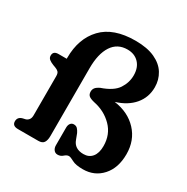

<svg xmlns="http://www.w3.org/2000/svg" viewBox="-165 -858 988 1014"><g transform="rotate(30 329.0 -351.0)"><path d="M633.5 -171.5Q633.5 -87.5 588.5 -37.5Q543.5 12.5 473 12.5Q429 12.5 407.8 0.8Q386.5 -11 376 -11.5Q363 -11.5 350 0.5Q337 12.5 319 12.5Q304 12.5 295.5 1.2Q287 -10 287 -26V-134Q287 -150 294.5 -159.8Q302 -169.5 314.5 -169.5Q328.5 -169.5 336.8 -160.8Q345 -152 351.5 -138.5L364.5 -104.5Q380.5 -58.5 435.5 -58.5Q469 -58.5 488 -81.8Q507 -105 507 -148Q507 -218.5 461.2 -264.8Q415.5 -311 348 -324.5Q323 -330.5 313.5 -339Q304 -347.5 304 -364Q304 -376.5 310.8 -386.2Q317.5 -396 338 -406Q408 -430 433.2 -468.5Q458.5 -507 458.5 -551Q458.5 -598.5 432.2 -626Q406 -653.5 362.5 -653.5Q301.5 -653.5 269.5 -604.5Q237.5 -555.5 237.5 -467.5V-54.5Q237.5 -28 228.2 -14Q219 0 194.5 0H70.5Q36 0 36 -28Q36 -54 63.5 -61.5L79 -65Q90.5 -68 98.2 -77.5Q106 -87 106 -104.5V-343Q106 -361.5 98.2 -369Q90.5 -376.5 77.5 -381L64 -386Q47 -392.5 36.5 -400.8Q26 -409 26 -423Q26 -450.5 58 -450.5H108V-456.5Q108 -574 175 -644.5Q242 -715 376 -715Q448 -715 494.8 -693.2Q541.5 -671.5 564 -634.5Q586.5 -597.5 586.5 -552.5Q586.5 -491 548.5 -446Q510.5 -401 441.5 -380Q528.5 -368 581 -311.8Q633.5 -255.5 633.5 -171.5Z"/></g></svg>

Font: Fraunces 72pt S100 SemiBold
Style: Regular
Weight: 600
Version: Version 1.000; ttfautohint (v1.8.3)